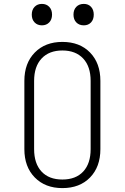

<svg xmlns="http://www.w3.org/2000/svg" viewBox="-20 -955 640 985"><path d="M300 10Q212 10 158.5 -44.5Q105 -99 105 -190V-540Q105 -631 158.5 -685.5Q212 -740 300 -740Q389 -740 442 -685.5Q495 -631 495 -540V-190Q495 -99 442 -44.5Q389 10 300 10ZM300 -34Q369 -34 407 -75Q445 -116 445 -190V-540Q445 -614 406.5 -655Q368 -696 300 -696Q232 -696 193.5 -655Q155 -614 155 -540V-190Q155 -116 193 -75Q231 -34 300 -34ZM410 -825Q386 -825 371.5 -840Q357 -855 357 -880Q357 -905 371.5 -920Q386 -935 410 -935Q433 -935 447 -920Q461 -905 461 -880Q461 -855 447 -840Q433 -825 410 -825ZM195 -825Q172 -825 157.5 -840Q143 -855 143 -880Q143 -905 157.5 -920Q172 -935 195 -935Q218 -935 232.5 -920Q247 -905 247 -880Q247 -855 232.5 -840Q218 -825 195 -825Z"/></svg>

Font: Pitagon Sans Mono Thin
Style: Regular
Weight: 100
Monospace: yes
Designer: Travis Tran
Foundry: Pitagon
Version: Version 1.001; ttfautohint (v1.8.4.7-5d5b);gftools[0.9.26]